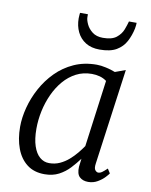

<svg xmlns="http://www.w3.org/2000/svg" viewBox="-90 -872 747 949"><g transform="rotate(10 284.0 -398.0)"><path d="M440 -86Q436.5 -61.5 444 -52.8Q451.5 -44 459 -44Q469 -44 479 -51.2Q489 -58.5 503 -72L517 -50Q513.5 -44 500 -29.5Q486.5 -15 465.2 -2.5Q444 10 418 10Q391 10 375 -5Q359 -20 361 -56L366 -97Q347.5 -72 324.5 -47.2Q301.5 -22.5 270.8 -6.2Q240 10 199 10Q146 10 110.8 -17.2Q75.5 -44.5 57.8 -92Q40 -139.5 40 -200Q40 -246 53.2 -297Q66.5 -348 92.5 -396Q118.5 -444 157 -483Q195.5 -522 246.5 -545Q297.5 -568 360.5 -568Q381 -568 407 -562.2Q433 -556.5 454 -548L506 -567ZM419 -497Q403.5 -508.5 384.5 -513.8Q365.5 -519 344.5 -519Q301.5 -519 266.2 -500.8Q231 -482.5 204 -451Q177 -419.5 158.5 -379Q140 -338.5 130.5 -293.8Q121 -249 121 -205Q121 -153 132.8 -118Q144.5 -83 165 -65.5Q185.5 -48 212 -48Q241 -48 265.5 -59.2Q290 -70.5 310.2 -88.2Q330.5 -106 346.5 -125.5Q362.5 -145 374 -162ZM360 -644Q318.5 -644 290 -661.8Q261.5 -679.5 246.8 -710Q232 -740.5 232 -778.5Q232 -790 233 -797Q234 -804 234 -806H273.5Q273.5 -802.5 273.5 -798.8Q273.5 -795 273.5 -791Q273.5 -777.5 283 -756.8Q292.5 -736 313 -720Q333.5 -704 366.5 -704Q411.5 -704 434 -722Q456.5 -740 465.8 -764.2Q475 -788.5 479.5 -806H518Q518 -802.5 517.5 -794.2Q517 -786 515 -776.5Q507.5 -741 491.5 -710.8Q475.5 -680.5 444.5 -662.2Q413.5 -644 360 -644Z"/></g></svg>

Font: Merriweather Light
Style: Italic
Weight: 300
Italic angle: -7.8°
Designer: Eben Sorkin
Foundry: Eben Sorkin
Version: Version 2.101